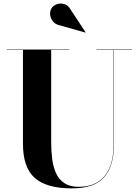

<svg xmlns="http://www.w3.org/2000/svg" viewBox="-20 -1023 764 1058"><path d="M707 -750V-748H608V-230Q608 -106.5 553.5 -45.8Q499 15 376.5 15Q236 15 171.2 -42.8Q106.5 -100.5 106.5 -230V-748H17V-750H362V-748H262V-240Q262 -190.5 267.8 -146Q273.5 -101.5 289.5 -67.2Q305.5 -33 335.8 -13.2Q366 6.5 414 6.5Q473.5 6.5 516.5 -18.8Q559.5 -44 582.8 -96.2Q606 -148.5 606 -230V-748H511.5V-750ZM450.5 -843.5 309 -883.5Q285 -888.5 271.5 -905.2Q258 -922 256.2 -942.5Q254.5 -963 265 -979Q274 -993 293.2 -999.8Q312.5 -1006.5 333.8 -1000.8Q355 -995 369 -970.5L451.5 -845Z"/></svg>

Font: Bodoni Moda 96pt
Style: Bold
Weight: 700
Version: Version 2.005